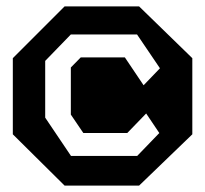

<svg xmlns="http://www.w3.org/2000/svg" viewBox="-20 -599 640 599"><path d="M201 -491.5H407.5L479 -386L428 -333L369.5 -420H232L201 -388.5V-241.5L240 -184H377L436 -245L477 -184L408 -112.5H201.5L121 -232V-409ZM181.5 -579 20 -417.5V-180L181.5 -20H414L580 -180V-417.5L414 -579Z"/></svg>

Font: Kode Mono
Style: Regular
Weight: 400
Monospace: yes
Designer: Isa Ozler
Foundry: Kadena LLC
Version: Version 1.000;gftools[0.9.28]